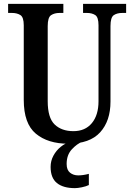

<svg xmlns="http://www.w3.org/2000/svg" viewBox="-20 -734 673 994"><path d="M333 10Q228 10 165.5 -42Q103 -94 103 -217V-603Q103 -645 85.5 -656Q68 -667 42 -667H22V-714H308V-667H288Q262 -667 244.5 -655.5Q227 -644 227 -599V-210Q227 -124 263 -89.5Q299 -55 360 -55Q421 -55 455.5 -96.5Q490 -138 490 -210V-603Q490 -645 473 -656Q456 -667 430 -667H410V-714H633V-667H613Q586 -667 569 -655.5Q552 -644 552 -599V-208Q552 -108 498.5 -49Q445 10 333 10ZM368 240Q307 240 274.5 213.5Q242 187 242 130Q242 99 256.5 72Q271 45 294.5 26Q318 7 344 0H406Q379 10 352 39Q325 68 325 115Q325 146 342.5 160Q360 174 385 174Q397 174 411 172Q425 170 440 166V224Q426 231 404 235.5Q382 240 368 240Z"/></svg>

Font: Noto Serif Condensed SemiBold
Style: Regular
Weight: 600
Width: 3
Designer: Monotype Design Team
Foundry: Monotype Imaging Inc.
Version: Version 2.013